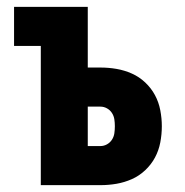

<svg xmlns="http://www.w3.org/2000/svg" viewBox="-20 -540 540 560"><path d="M99 0V-406H21V-520H236V-343H273Q297 -343 320 -339Q343 -335 364.5 -325.5Q386 -316 403.5 -299.5Q421 -283 432 -262.5Q443 -242 447.5 -218.5Q452 -195 452 -172Q452 -148 447.5 -124.5Q443 -101 432 -80.5Q421 -60 403.5 -43.5Q386 -27 364.5 -17.5Q343 -8 320 -4Q297 0 273 0ZM273 -114Q283 -114 292 -119Q301 -124 306.5 -132.5Q312 -141 313.5 -151Q315 -161 315 -172Q315 -182 313.5 -192Q312 -202 306.5 -210.5Q301 -219 292 -224Q283 -229 273 -229H236V-114Z"/></svg>

Font: Iosevka Heavy
Style: Regular
Weight: 900
Monospace: yes
Designer: Belleve Invis
Foundry: Belleve Invis
Version: Version 32.5.0; ttfautohint (v1.8.4)